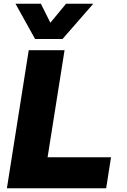

<svg xmlns="http://www.w3.org/2000/svg" viewBox="-20 -1009 681 1029"><path d="M480 -989 315 -800H168L63 -989H199L250 -887L334 -989ZM326 -740 235 -166H575L549 0H17L134 -740Z"/></svg>

Font: Be Vietnam Black
Style: Italic
Weight: 900
Italic angle: -9°
Designer: Lam Bao; Tony Le; Vietanh Nguyen
Foundry: Yellow Type Foundry
Version: Version 5.000